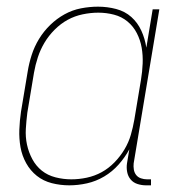

<svg xmlns="http://www.w3.org/2000/svg" viewBox="-20 -548 540 576"><path d="M188 8Q161 8 135.5 1.5Q110 -5 90.5 -20.5Q71 -36 58.5 -58.5Q46 -81 41.5 -106.5Q37 -132 38 -159Q39 -186 43 -213L63 -333Q67 -358 75 -383Q83 -408 97 -431Q111 -454 130.5 -473Q150 -492 173.5 -505Q197 -518 223 -523Q249 -528 274 -528Q302 -528 328.5 -521Q355 -514 374 -497Q393 -480 404 -456Q415 -432 419 -405L438 -520H458L381 -58Q380 -49 381.5 -39.5Q383 -30 388.5 -23Q394 -16 403 -13Q412 -10 421 -10H433V8H418Q405 8 392.5 4Q380 0 372 -9.5Q364 -19 361.5 -32Q359 -45 361 -58L368 -100Q355 -76 336 -54.5Q317 -33 292.5 -18.5Q268 -4 241 2Q214 8 188 8ZM194 -10Q217 -10 240.5 -15Q264 -20 285 -31.5Q306 -43 323.5 -61Q341 -79 353.5 -100Q366 -121 372.5 -143.5Q379 -166 383 -189L403 -309Q407 -333 408 -357.5Q409 -382 405 -405Q401 -428 390.5 -448.5Q380 -469 362.5 -483.5Q345 -498 322 -504Q299 -510 275 -510Q252 -510 228 -505Q204 -500 183 -488.5Q162 -477 144 -459Q126 -441 113.5 -420Q101 -399 93.5 -376Q86 -353 82 -330L62 -210Q59 -186 57.5 -161.5Q56 -137 61 -114Q66 -91 77 -70.5Q88 -50 105.5 -36Q123 -22 146.5 -16Q170 -10 194 -10Z"/></svg>

Font: Iosevka Curly Thin
Style: Italic
Weight: 100
Italic angle: -9°
Monospace: yes
Designer: Belleve Invis
Foundry: Belleve Invis
Version: Version 22.1.2; ttfautohint (v1.8.4)